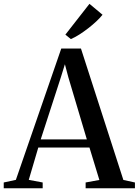

<svg xmlns="http://www.w3.org/2000/svg" viewBox="-43 -1008 742 1028"><path d="M42 -45 285 -748H390.5L617.5 -44.5L679.5 -31V0H415.5V-31L489 -44.5L436 -218H162L111 -45L185.5 -31V0H-23V-31ZM422 -261.5 323 -594 304.5 -664 282.5 -593 175 -261.5ZM336 -799 307 -822.5 436 -987.5 506 -929Q493 -912.5 473 -893.8Q453 -875 429.5 -856.8Q406 -838.5 382 -823.2Q358 -808 337 -799Z"/></svg>

Font: Merriweather 96pt Medium
Style: Regular
Weight: 500
Version: Version 2.100